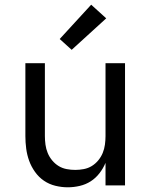

<svg xmlns="http://www.w3.org/2000/svg" viewBox="-20 -789 640 817"><path d="M268 8Q242 8 215.5 1.5Q189 -5 167 -20Q145 -35 129 -57.5Q113 -80 104 -105Q95 -130 91.5 -156.5Q88 -183 88 -210V-520H171V-210Q171 -192 173.5 -173.5Q176 -155 183 -138Q190 -121 202 -106.5Q214 -92 229.5 -82.5Q245 -73 263.5 -69.5Q282 -66 300 -66Q318 -66 336.5 -69.5Q355 -73 370.5 -82.5Q386 -92 398 -106.5Q410 -121 417 -138Q424 -155 426.5 -173.5Q429 -192 429 -210V-520H512V0H429V-96Q419 -72 403 -51.5Q387 -31 366 -17.5Q345 -4 319.5 2Q294 8 268 8ZM285 -577 234 -623 368 -769 432 -711Z"/></svg>

Font: Zed Mono Extended
Style: Regular
Weight: 400
Width: 7
Monospace: yes
Designer: Belleve Invis
Foundry: Belleve Invis
Version: Version 1.0.0; ttfautohint (v1.8.4)